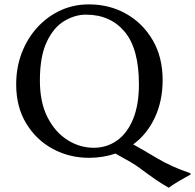

<svg xmlns="http://www.w3.org/2000/svg" viewBox="-20 -718 899 886"><path d="M594.7 -51.8Q640.1 -26.4 705.8 12.7Q771.5 51.8 858.9 81.5V87.9Q830.1 103 802 119.9Q773.9 136.7 758.8 148.4Q724.1 128.4 701.4 112.8Q678.7 97.2 661.1 84.5Q643.6 71.8 625.5 58.1Q607.4 44.4 580.8 28.8Q554.2 13.2 512.7 -9.3Q485.4 0 454.6 5.1Q423.8 10.3 391.1 10.3Q300.3 10.3 223.9 -30.8Q147.5 -71.8 101.1 -148.2Q54.7 -224.6 54.7 -328.6Q54.7 -406.7 80.3 -473.6Q106 -540.5 151.6 -590.8Q197.3 -641.1 258.1 -669.4Q318.8 -697.8 390.1 -697.8Q485.4 -697.8 562.3 -654.3Q639.2 -610.8 684.8 -532.5Q730.5 -454.1 730.5 -348.6Q730.5 -252 694.3 -175Q658.2 -98.1 594.7 -51.8ZM376.5 -650.4Q325.7 -650.4 276.6 -621.1Q227.5 -591.8 195.8 -524.9Q164.1 -458 164.1 -346.7Q164.1 -244.6 199.7 -175.8Q235.4 -106.9 292 -71.5Q348.6 -36.1 412.6 -36.1Q472.7 -36.1 520 -69.6Q567.4 -103 594.2 -168.7Q621.1 -234.4 621.1 -328.6Q621.1 -493.7 554.9 -572Q488.8 -650.4 376.5 -650.4Z"/></svg>

Font: Kurinto Seri
Style: Regular
Weight: 400
Designer: Kurinto was developed by Clint Goss from a range of fonts that are compatible with the SIL Open Font License Version 1.1
Foundry: Clinton F. Goss
Version: Version 2.196; July 25, 2020